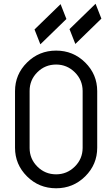

<svg xmlns="http://www.w3.org/2000/svg" viewBox="-20 -1009 602 1029"><path d="M352.5 -853 492.2 -988.8 523.4 -909.2 383.8 -773.4ZM165 -851.1 304.7 -986.8 335.9 -907.2 196.3 -771.5ZM501 -520.5Q501 -520.5 501 -217.3Q501 -127.4 436.5 -63.7Q372.1 0 280.8 0Q189 0 125 -63.5Q60.5 -127.4 60.5 -217.3V-520.5Q60.5 -610.4 125 -674.1Q189.5 -737.8 280.8 -737.8Q372.1 -737.8 436.5 -674.1Q501 -610.4 501 -520.5ZM138.7 -522V-215.8Q138.7 -157.7 180.2 -116.2Q221.7 -74.7 280.8 -74.7Q338.9 -74.7 380.9 -116.2Q422.4 -157.2 422.9 -215.8V-522Q422.4 -580.6 380.9 -621.6Q338.9 -663.1 280.8 -663.1Q221.7 -663.1 180.2 -621.8Q138.7 -580.6 138.7 -522Z"/></svg>

Font: NovaMono
Style: Regular
Weight: 400
Monospace: yes
Version: Version 1.2